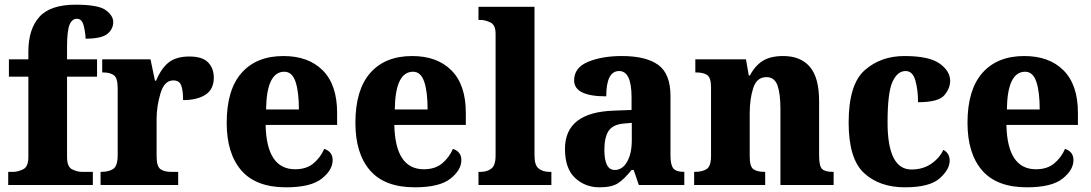

<svg xmlns="http://www.w3.org/2000/svg" viewBox="-20 -789 4655 819"><path d="M15 0H376V-56H328Q310 -56 288 -66.5Q266 -77 266 -119V-462H394V-536H266V-590Q266 -657 276.5 -683Q287 -709 308 -709Q330 -709 337.5 -677.5Q345 -646 345 -624Q413 -624 438 -644.5Q463 -665 463 -695Q463 -722 431.5 -745.5Q400 -769 303 -769Q194 -769 147.5 -716.5Q101 -664 101 -569V-536H18V-462H101V-119Q101 -77 78 -66.5Q55 -56 39 -56H15Z M409 0H740V-56H708Q681 -56 664.5 -67.5Q648 -79 648 -123V-282Q648 -335 664.5 -390.5Q681 -446 719 -446Q745 -446 753 -424.5Q761 -403 761 -362Q821 -362 856.5 -385Q892 -408 892 -458Q892 -498 867.5 -523Q843 -548 788 -548Q732 -548 700 -523Q668 -498 646 -445H641L622 -536H416V-480H419Q450 -480 466 -468Q482 -456 482 -412V-128Q482 -81 463 -68.5Q444 -56 413 -56H409Z M1200 10Q1306 10 1352.5 -27Q1399 -64 1399 -106Q1399 -142 1363 -154Q1347 -117 1317 -92Q1287 -67 1239 -67Q1117 -67 1113 -256H1418V-308Q1418 -427 1357 -488.5Q1296 -550 1189 -550Q1074 -550 1010.5 -478Q947 -406 947 -265Q947 -134 1009.5 -62Q1072 10 1200 10ZM1115 -322Q1117 -483 1193 -483Q1226 -483 1240.5 -440.5Q1255 -398 1255 -322Z M1749 10Q1855 10 1901.5 -27Q1948 -64 1948 -106Q1948 -142 1912 -154Q1896 -117 1866 -92Q1836 -67 1788 -67Q1666 -67 1662 -256H1967V-308Q1967 -427 1906 -488.5Q1845 -550 1738 -550Q1623 -550 1559.5 -478Q1496 -406 1496 -265Q1496 -134 1558.5 -62Q1621 10 1749 10ZM1664 -322Q1666 -483 1742 -483Q1775 -483 1789.5 -440.5Q1804 -398 1804 -322Z M2021 0H2332V-56H2322Q2297 -56 2278.5 -69.5Q2260 -83 2260 -125V-760H2021V-704H2032Q2047 -704 2070.5 -694Q2094 -684 2094 -645V-125Q2094 -83 2075.5 -69.5Q2057 -56 2032 -56H2021Z M2537 10Q2589 10 2615.5 -7Q2642 -24 2674 -64H2683L2705 0H2899V-56H2896Q2864 -56 2852 -71Q2840 -86 2840 -126V-380Q2840 -474 2788 -512Q2736 -550 2632 -550Q2549 -550 2489 -525.5Q2429 -501 2429 -446Q2429 -378 2566 -378Q2566 -486 2621 -486Q2674 -486 2674 -374V-320L2598 -317Q2390 -310 2390 -154Q2390 -70 2433 -30Q2476 10 2537 10ZM2602 -64Q2558 -64 2558 -150Q2558 -203 2576 -230.5Q2594 -258 2641 -262L2675 -265V-191Q2675 -134 2655 -99Q2635 -64 2602 -64Z M2941 0H3244V-56H3240Q3209 -56 3193.5 -67.5Q3178 -79 3178 -121V-306Q3178 -367 3193 -413.5Q3208 -460 3249 -460Q3284 -460 3296.5 -424.5Q3309 -389 3309 -325V0H3536V-56H3532Q3500 -56 3487 -68Q3474 -80 3474 -126V-357Q3474 -458 3434.5 -504Q3395 -550 3321 -550Q3266 -550 3233 -529Q3200 -508 3179 -467H3174L3162 -536H2946V-480H2950Q2981 -480 2997 -468.5Q3013 -457 3013 -416V-124Q3013 -80 2994.5 -68Q2976 -56 2945 -56H2941Z M3840 10Q3945 10 3988 -28Q4031 -66 4031 -104Q4031 -135 4004 -150Q3988 -115 3952.5 -90.5Q3917 -66 3868 -66Q3766 -66 3766 -267Q3766 -394 3787 -440Q3808 -486 3843 -486Q3873 -486 3884.5 -446Q3896 -406 3896 -353Q3983 -353 4008 -382.5Q4033 -412 4033 -444Q4033 -486 3988 -518Q3943 -550 3838 -550Q3737 -550 3668.5 -489.5Q3600 -429 3600 -266Q3600 -111 3666 -50.5Q3732 10 3840 10Z M4360 10Q4466 10 4512.5 -27Q4559 -64 4559 -106Q4559 -142 4523 -154Q4507 -117 4477 -92Q4447 -67 4399 -67Q4277 -67 4273 -256H4578V-308Q4578 -427 4517 -488.5Q4456 -550 4349 -550Q4234 -550 4170.5 -478Q4107 -406 4107 -265Q4107 -134 4169.5 -62Q4232 10 4360 10ZM4275 -322Q4277 -483 4353 -483Q4386 -483 4400.5 -440.5Q4415 -398 4415 -322Z"/></svg>

Font: Noto Serif SemiCondensed Extra
Style: Regular
Weight: 800
Width: 4
Designer: Monotype Design Team
Foundry: Monotype Imaging Inc.
Version: Version 1.002